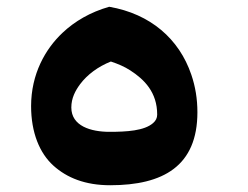

<svg xmlns="http://www.w3.org/2000/svg" viewBox="-20 -572 735 568"><path d="M308 -390C329 -383 348 -375 365 -364C407 -337 445 -299 445 -233C445 -223 441 -215 433 -208C407 -185 354 -182 304 -182C249 -182 191 -199 191 -254C191 -282 203 -304 217 -323C238 -351 270 -375 308 -390ZM564 -240C564 -279 558 -316 546 -351C510 -457 425 -531 303 -552C247 -536 201 -509 165 -475C114 -427 72 -353 72 -258C72 -180 97 -119 138 -82C178 -46 232 -24 306 -24C463 -24 564 -81 564 -240Z"/></svg>

Font: Iranian Sans Web
Style: Bold
Weight: 700
Designer: Hooman Mehr, Hadi Navid in Neviseh Pardaz Co. Ltd. (http://nevisa.com)
Foundry: http://font-store.ir
Version: 5.0.2 build 3/9/1393